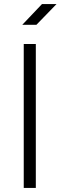

<svg xmlns="http://www.w3.org/2000/svg" viewBox="-20 -918 296 938"><path d="M155 -703V0H96V-703ZM256 -898 158 -797H89L185 -898Z"/></svg>

Font: Metropolitano Light
Style: Regular
Weight: 300
Designer: Fonts by Alex Slobzheninov & Chris M. Simpson / Changes by Cristiano Sobral
Foundry: Fonts by Alex Slobzheninov & Chris M. Simpson / Changes by Cristiano Sobral
Version: Version 1.00;August 30, 2020;FontCreator 13.0.0.2681 64-bit